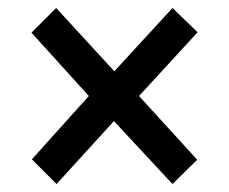

<svg xmlns="http://www.w3.org/2000/svg" viewBox="-20 -594 576 482"><path d="M413 -574 476 -513 329 -353 475 -193 413 -132 266 -290 122 -132 60 -194 203 -353 59 -512 121 -574 267 -415Z"/></svg>

Font: Noto Sans Display Medium
Style: Regular
Weight: 500
Designer: Monotype Design Team
Foundry: Monotype Imaging Inc.
Version: Version 1.900